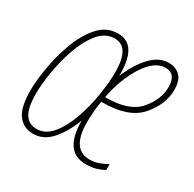

<svg xmlns="http://www.w3.org/2000/svg" viewBox="-126 -668 818 810"><g transform="rotate(30 283.0 -263.0)"><path d="M128 10Q180 10 217.5 -33.5Q255 -77 279 -141Q279 10 385 10Q414 10 435.5 3.5Q457 -3 473 -12V-41Q454 -30 433.5 -22.5Q413 -15 390 -15Q302 -15 302 -145Q302 -203 311 -251H317Q444 -251 498.5 -314.5Q553 -378 553 -448Q553 -495 531.5 -515.5Q510 -536 476 -536Q430 -536 390 -494Q350 -452 322 -383Q325 -536 230 -536Q173 -536 134.5 -491.5Q96 -447 72.5 -382Q49 -317 38.5 -252Q28 -187 28 -145Q28 -61 55 -25.5Q82 10 128 10ZM315 -276Q334 -374 378.5 -442.5Q423 -511 475 -511Q526 -511 526 -447Q526 -386 479 -331Q432 -276 320 -276ZM131 -15Q94 -15 74.5 -45Q55 -75 55 -145Q55 -185 64.5 -246Q74 -307 95 -368Q116 -429 149 -470Q182 -511 228 -511Q300 -511 300 -389Q300 -340 290 -276.5Q280 -213 259 -153Q238 -93 206 -54Q174 -15 131 -15Z"/></g></svg>

Font: Noto Sans Display Condensed Thin
Style: Italic
Weight: 250
Width: 3
Italic angle: -12°
Designer: Monotype Design Team
Foundry: Monotype Imaging Inc.
Version: Version 1.900